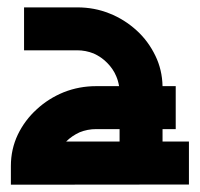

<svg xmlns="http://www.w3.org/2000/svg" viewBox="-20 -506 547 526"><path d="M9.8 0V-51.3Q9.8 -97.2 28.8 -137.2Q47.9 -176.8 80.6 -206.5Q112.8 -236.3 154.8 -253.4Q196.8 -270 243.7 -270H306.2Q303.7 -285.2 298.3 -297.4Q290 -317.4 273.4 -334Q258.3 -349.6 236.8 -359.4Q214.8 -368.2 191.4 -368.2H45.9V-485.8H191.4Q238.8 -485.8 279.8 -469.2Q320.8 -453.1 354.5 -422.4Q386.2 -393.6 405.8 -353Q424.3 -314.9 425.3 -270H461.4V-152.3H425.3V-118.2H497.6V-0.5ZM198.2 -143.6Q176.8 -133.8 161.1 -118.2H307.6V-152.3H243.7Q219.7 -152.3 198.2 -143.6Z"/></svg>

Font: Sangha Kali
Style: Regular
Weight: 400
Designer: Seslavinskaya Anna
Foundry: Popkern
Version: Version 2.000;PS 002.000;hotconv 1.0.88;makeotf.lib2.5.64775